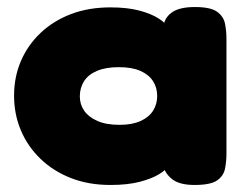

<svg xmlns="http://www.w3.org/2000/svg" viewBox="-20 -519 702 546"><path d="M533 7Q488 7 467 -11.5Q446 -30 445 -50H461Q454 -37 433 -24Q412 -11 377.5 -2Q343 7 294 7Q232 7 182 -12.5Q132 -32 95.5 -67Q59 -102 39.5 -148Q20 -194 20 -247Q20 -300 39.5 -345.5Q59 -391 95.5 -425.5Q132 -460 182 -479Q232 -498 294 -498Q342 -498 376 -489Q410 -480 431 -466.5Q452 -453 460 -439H445Q445 -465 466.5 -482Q488 -499 534 -499Q579 -499 597.5 -485.5Q616 -472 620 -451Q624 -430 624 -408V-83Q624 -61 620 -40Q616 -19 597.5 -6Q579 7 533 7ZM320 -164Q356 -164 380 -175Q404 -186 415.5 -204.5Q427 -223 427 -246Q427 -270 415 -288.5Q403 -307 379 -317.5Q355 -328 318 -328Q281 -328 256 -317.5Q231 -307 219 -288Q207 -269 207 -245Q207 -222 219.5 -204Q232 -186 257 -175Q282 -164 320 -164Z"/></svg>

Font: Fredoka SemiExpanded
Style: Bold
Weight: 700
Width: 6
Designer: Ben Nathan
Foundry: Milena B. Brandão, Ben Nathan
Version: Version 2.001